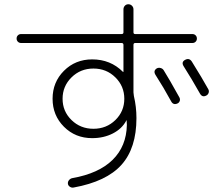

<svg xmlns="http://www.w3.org/2000/svg" viewBox="-20 -832 1040 902"><path d="M717 -511Q725 -515 734.5 -512.5Q744 -510 749 -502Q773 -464 823 -374Q827 -366 824.5 -358Q822 -350 814 -346Q794 -337 784 -356Q748 -422 710 -481Q699 -500 717 -511ZM881 -543Q931 -463 959 -412Q963 -404 960 -395.5Q957 -387 949 -383Q930 -373 919 -393Q882 -459 842 -522Q831 -541 850 -551Q869 -561 881 -543ZM522 -268Q564 -309 564 -368Q564 -427 522 -468.5Q480 -510 419 -510Q358 -510 316 -468.5Q274 -427 274 -368Q274 -309 316 -268Q358 -227 419 -227Q480 -227 522 -268ZM79 -630Q70 -630 64 -636Q58 -642 58 -651Q58 -660 64 -666Q70 -672 79 -672H551Q560 -672 560 -680V-788Q560 -798 566.5 -805Q573 -812 583 -812Q593 -812 600 -805Q607 -798 607 -788V-680Q607 -672 615 -672H884Q893 -672 899 -666Q905 -660 905 -651Q905 -642 899 -636Q893 -630 884 -630H615Q607 -630 607 -621V-398Q607 -393 609 -381Q621 -330 621 -277Q621 -136 550.5 -57.5Q480 21 326 49Q317 51 308.5 45.5Q300 40 299 31Q298 22 304 14.5Q310 7 319 5Q444 -17 509 -81Q574 -145 576 -245Q576 -248 575.5 -255Q575 -262 575 -265Q575 -267 574 -267Q573 -267 573 -265Q553 -227 510 -205Q467 -183 413 -183Q334 -183 280.5 -236.5Q227 -290 227 -368Q227 -446 280.5 -499.5Q334 -553 413 -553Q499 -553 557 -495Q557 -494 559 -494Q560 -494 560 -496V-621Q560 -630 551 -630Z"/></svg>

Font: Rounded Mplus 1c Light
Style: Regular
Weight: 300
Version: Version 1.059.20150529